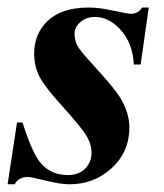

<svg xmlns="http://www.w3.org/2000/svg" viewBox="-23 -473 433 508"><path d="M370.6 -453.1 349.1 -302.2H331.1Q328.1 -360.4 293.9 -396.5Q263.7 -428.2 228 -428.2Q207 -428.2 191.4 -416Q174.3 -402.8 174.3 -382.8Q174.3 -362.8 186 -345.2Q195.8 -331.1 232.9 -290.5Q276.9 -242.7 293.5 -216.8Q319.3 -175.8 319.3 -135.7Q319.3 -69.8 271 -26.9Q225.1 14.6 160.6 14.6Q137.7 14.6 97.7 4.9Q57.6 -4.9 51.8 -4.9Q26.9 -4.9 15.6 14.6H-2.9L22 -148.9H36.6Q60.5 -73.2 82 -44.9Q109.4 -9.8 156.7 -9.8Q185.1 -9.8 202.1 -26.6Q219.2 -43.5 219.2 -69.3Q219.2 -93.3 202.6 -118.7Q189 -139.6 140.6 -193.4Q95.7 -242.7 81.1 -271Q67.4 -297.9 67.4 -331.1Q67.4 -376.5 94.2 -408.2Q131.8 -453.1 212.4 -453.1Q238.8 -453.1 276.9 -444.8Q314.9 -436.5 323.2 -436.5Q342.3 -436.5 353 -453.1Z"/></svg>

Font: Dai Banna SIL Book
Style: BoldOblique
Weight: 700
Italic angle: -11°
Designer: Victor Gaultney
Foundry: SIL International
Version: Version 2.000